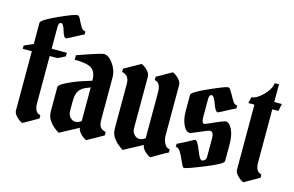

<svg xmlns="http://www.w3.org/2000/svg" viewBox="-107 -1002 1909 1246"><g transform="rotate(15 847.5 -379.5)"><path d="M50 -657Q50 -676 152 -722.5Q254 -769 276 -769Q284 -769 289 -761.5Q294 -754 297 -748L306 -729Q313 -716 320 -704Q333 -680 353 -680V-660Q337 -653 310 -638Q247 -604 242 -604Q227 -604 214.5 -648Q202 -692 188 -692Q170 -692 170 -662V-515H272V-491L222 -466H170V-148Q170 -87 211 -79V-57L110 0Q88 -9 69 -29.5Q50 -50 50 -68V-466H-11V-488L50 -515Z M600 -438V-155Q600 -118 612 -103.5Q624 -89 649 -83V-61L540 0Q518 -9 499 -29.5Q480 -50 480 -67L355 0Q352 -2 346 -5.5Q340 -9 325.5 -20.5Q311 -32 300 -45Q270 -78 270 -120V-284Q270 -300 322 -325Q374 -350 426 -366L479 -383Q479 -440 449 -462.5Q419 -485 333 -485V-515Q488 -570 507 -570Q540 -570 570 -527Q600 -484 600 -438ZM480 -112V-338Q455 -329 442.5 -323Q430 -317 416 -304Q390 -280 390 -221V-156Q390 -130 405.5 -113.5Q421 -97 440 -97Q459 -97 480 -112Z M910 -112V-423Q910 -484 869 -492V-514L970 -571Q992 -562 1011 -541.5Q1030 -521 1030 -503V-164Q1030 -131 1044 -107Q1058 -83 1079 -83V-61Q1072 -60 970 0Q947 -10 928.5 -29.5Q910 -49 910 -67L785 0Q782 -2 776 -5.5Q770 -9 755.5 -20.5Q741 -32 730 -45Q700 -78 700 -120V-423Q700 -478 651 -488V-510L760 -571Q782 -562 801 -541.5Q820 -521 820 -503V-156Q820 -130 835.5 -113.5Q851 -97 870 -97Q889 -97 910 -112Z M1176 -219Q1151 -219 1133 -257Q1115 -295 1115 -350V-458Q1115 -477 1220 -523.5Q1325 -570 1341 -570Q1350 -570 1357 -559.5Q1364 -549 1368 -542.5Q1372 -536 1380.5 -520.5Q1389 -505 1395 -495Q1408 -471 1428 -471V-451Q1412 -444 1386 -430Q1322 -395 1317 -395Q1302 -395 1284.5 -444Q1267 -493 1253 -493Q1235 -493 1235 -463V-340Q1235 -300 1253 -300Q1257 -300 1315 -326Q1373 -352 1385 -352Q1409 -352 1427.5 -313.5Q1446 -275 1446 -215V-102Q1446 -83 1331.5 -36.5Q1217 10 1200 10Q1193 10 1186.5 -2.5Q1180 -15 1168.5 -41Q1157 -67 1146 -85Q1133 -109 1113 -109V-129Q1129 -136 1156 -150Q1219 -185 1224 -185Q1239 -185 1261.5 -126Q1284 -67 1298 -67Q1308 -67 1317 -75Q1326 -83 1326 -97V-222Q1326 -267 1301 -267Q1293 -267 1238 -243Q1183 -219 1176 -219Z M1655 -674V-555H1706L1696 -506H1655V-148Q1655 -87 1696 -79V-57L1595 0Q1573 -9 1554 -29.5Q1535 -50 1535 -68V-505H1494L1504 -547Q1534 -547 1576.5 -587.5Q1619 -628 1627 -674Z"/></g></svg>

Font: Pirata One
Style: Regular
Weight: 400
Designer: Rodrigo Fuenzalida, Nicolas Massi
Foundry: Rodrigo Fuenzalida, Nicolas Massi
Version: Version 1.001